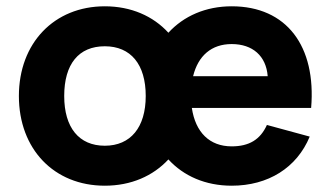

<svg xmlns="http://www.w3.org/2000/svg" viewBox="-20 -575 1051 610"><path d="M313 15C396.5 15 466.5 -16 515 -68.5C563 -16 632.5 15 716 15C832 15 923 -42 964 -141L828 -178C807 -131.5 771.5 -110 716 -110C646 -110 601 -154.5 589.5 -232H968.5C985 -428 891 -555 716 -555C633.5 -555 563.5 -524 515 -471C466.5 -524 396.5 -555 313 -555C152 -555 40 -438 40 -270C40 -101.5 151.5 15 313 15ZM593.5 -333C609.5 -398 652 -435 716 -435C783 -435 825.5 -397 830.5 -333ZM313 -112C231 -112 184 -169.5 184 -270C184 -371.5 230 -428 313 -428C395.5 -428 443 -370.5 443 -270C443 -170.5 395 -112 313 -112Z"/></svg>

Font: Vela Sans ExtBd
Style: Regular
Weight: 800
Designer: Principal design: Mikhail Sharanda - project Manrope.
Design modification: Ravid Balaliev
Foundry: Mikhail Sharanda
Version: Version 1.001